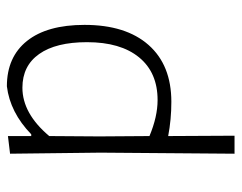

<svg xmlns="http://www.w3.org/2000/svg" viewBox="-90 -410 685 544"><g transform="rotate(-90 252.0 -137.5)"><path d="M454 -240Q454 -123 397 -58.5Q340 6 236 6Q186 6 139 -3L140 185H89L92 -195L89 -451L139 -457V-391H144Q206 -451 280 -460Q363 -460 408.5 -403Q454 -346 454 -240ZM405 -233Q405 -321 371.5 -368.5Q338 -416 276 -416Q203 -416 139 -340L138 -198L139 -56Q194 -33 241 -33Q319 -33 362 -85.5Q405 -138 405 -233Z"/></g></svg>

Font: Luna Sans Light
Style: Regular
Weight: 300
Designer: Juan Pablo del Peral
Foundry: Huerta Tipografica
Version: Version 2.001; ttfautohint (v1.5)